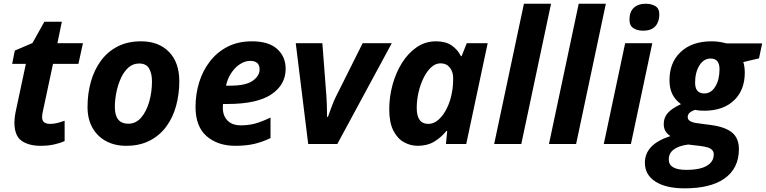

<svg xmlns="http://www.w3.org/2000/svg" viewBox="-20 -780 4148 1040"><path d="M200.2 9.8Q135.3 9.8 96.7 -17.6Q58.1 -44.9 58.1 -116.2Q58.1 -141.1 64 -170.9L120.1 -434.1H45.9L60.1 -505.9L155.8 -546.9L220.2 -662.1H314.9L291 -545.9H429.2L404.8 -434.1H267.1L210.9 -170.9Q208 -156.2 208 -145Q208 -125.5 219.7 -117.2Q231.4 -108.9 251 -108.9Q271 -108.9 289.3 -113.5Q307.6 -118.2 330.1 -126V-16.1Q306.6 -4.9 273.7 2.4Q240.7 9.8 200.2 9.8Z M663.1 9.8Q601.6 9.8 554.4 -15.6Q507.3 -41 480.7 -88.1Q454.1 -135.3 454.1 -200.2Q454.1 -272.5 472.2 -336.9Q490.2 -401.4 526.4 -450.7Q562.5 -500 616.9 -528.1Q671.4 -556.2 744.1 -556.2Q839.4 -556.2 895.3 -499Q951.2 -441.9 951.2 -339.8Q951.2 -270.5 934.1 -207.5Q917 -144.5 881.6 -95.7Q846.2 -46.9 791.7 -18.6Q737.3 9.8 663.1 9.8ZM675.3 -109.9Q715.8 -109.9 744.4 -142.8Q772.9 -175.8 788.1 -228.5Q803.2 -281.2 803.2 -339.8Q803.2 -381.3 787.8 -408.7Q772.5 -436 733.4 -436Q699.7 -436 675 -413.6Q650.4 -391.1 634.3 -355.2Q618.2 -319.3 610.1 -278.3Q602.1 -237.3 602.1 -200.2Q602.1 -109.9 675.3 -109.9Z M1254.9 9.8Q1159.2 9.8 1099.1 -42.5Q1039.1 -94.7 1039.1 -201.2Q1039.1 -269.5 1058.6 -333.3Q1078.1 -397 1116.9 -447.3Q1155.8 -497.6 1212.6 -526.9Q1269.5 -556.2 1344.2 -556.2Q1436 -556.2 1481.7 -514.4Q1527.3 -472.7 1527.3 -407.2Q1527.3 -320.8 1449.7 -268.8Q1372.1 -216.8 1212.9 -216.8H1188Q1187.5 -210.9 1187.3 -206.5Q1187 -202.1 1187 -196.8Q1187 -152.8 1212.4 -127Q1237.8 -101.1 1284.2 -101.1Q1327.1 -101.1 1362.3 -110.8Q1397.5 -120.6 1445.3 -143.1V-32.2Q1402.3 -11.2 1357.9 -0.7Q1313.5 9.8 1254.9 9.8ZM1204.1 -315.9H1226.1Q1311 -315.9 1348.6 -342.3Q1386.2 -368.7 1386.2 -403.8Q1386.2 -450.2 1335 -450.2Q1307.6 -450.2 1280.8 -433.1Q1253.9 -416 1233.4 -385.7Q1212.9 -355.5 1204.1 -315.9Z M1649.4 0 1582 -545.9H1726.1L1748 -259.8Q1749.5 -241.2 1750.5 -207.8Q1751.5 -174.3 1751.5 -147H1756.3Q1765.1 -171.9 1777.3 -204.6Q1789.6 -237.3 1799.3 -255.9L1944.3 -545.9H2102.1L1807.1 0Z M2242.7 9.8Q2203.1 9.8 2168 -9.8Q2132.8 -29.3 2110.6 -72.8Q2088.4 -116.2 2088.4 -188Q2088.4 -254.9 2106.2 -320.3Q2124 -385.7 2157.2 -439Q2190.4 -492.2 2237.1 -524.2Q2283.7 -556.2 2341.3 -556.2Q2393.6 -556.2 2426 -534.2Q2458.5 -512.2 2476.6 -476.1H2480.5L2508.3 -545.9H2621.6L2505.4 0H2395.5L2402.3 -70.8H2398.4Q2369.1 -35.2 2331.8 -12.7Q2294.4 9.8 2242.7 9.8ZM2300.3 -108.9Q2330.6 -108.9 2356.4 -132.6Q2382.3 -156.2 2400.9 -194.3Q2419.4 -232.4 2427.2 -274.9Q2431.2 -294.4 2432.9 -314.2Q2434.6 -334 2434.6 -356.9Q2434.6 -391.6 2416.3 -414.3Q2397.9 -437 2366.2 -437Q2339.4 -437 2315.9 -415.8Q2292.5 -394.5 2274.9 -359.1Q2257.3 -323.7 2247.3 -281Q2237.3 -238.3 2237.3 -194.8Q2237.3 -108.9 2300.3 -108.9Z M2656.7 0 2817.9 -759.8H2964.8L2803.7 0Z M2953.6 0 3114.7 -759.8H3261.7L3100.6 0Z M3463.4 -613.8Q3432.1 -613.8 3410.9 -627.4Q3389.6 -641.1 3389.6 -673.8Q3389.6 -715.8 3413.1 -737.8Q3436.5 -759.8 3478.5 -759.8Q3507.8 -759.8 3529.5 -747.1Q3551.3 -734.4 3551.3 -701.2Q3551.3 -662.1 3529.8 -637.9Q3508.3 -613.8 3463.4 -613.8ZM3250.5 0 3366.2 -545.9H3513.2L3397.5 0Z M3688.5 240.2Q3586.9 240.2 3530 203.4Q3473.1 166.5 3473.1 102.1Q3473.1 52.2 3506.6 16.4Q3540 -19.5 3611.3 -43Q3575.2 -65.9 3575.2 -107.9Q3575.2 -142.6 3596.9 -167.7Q3618.7 -192.9 3668.5 -215.8Q3636.7 -239.7 3621.6 -270.5Q3606.4 -301.3 3606.4 -345.2Q3606.4 -439.5 3664.1 -495.6Q3725.6 -556.2 3834.5 -556.2Q3874.5 -556.2 3915.5 -544.9H4108.4L4091.3 -463.9L4006.3 -443.8Q4014.2 -418.9 4014.2 -386.2Q4014.2 -294.4 3958.5 -238.8Q3898.9 -180.2 3794.4 -180.2Q3765.1 -180.2 3746.1 -185.1Q3705.1 -171.9 3705.1 -147Q3705.1 -135.7 3712.4 -128.4Q3724.6 -116.2 3763.2 -111.8L3830.1 -103Q3909.7 -92.3 3946 -61.5Q3982.4 -30.8 3982.4 27.8Q3982.4 133.8 3901.4 189Q3826.2 240.2 3688.5 240.2ZM3795.4 -273.9Q3832 -273.9 3854.7 -311.3Q3877.4 -348.6 3877.4 -405.8Q3877.4 -436.5 3863.3 -450.7Q3851.6 -462.9 3829.1 -462.9Q3791.5 -462.9 3768.3 -425.3Q3745.1 -387.7 3745.1 -332Q3745.1 -314.9 3749.5 -302.2Q3760.3 -273.9 3795.4 -273.9ZM3697.3 140.1Q3778.8 140.1 3815.9 113.3Q3846.2 91.8 3846.2 56.2Q3846.2 41.5 3837.4 32.7Q3828.1 22.9 3812.3 18.3Q3796.4 13.7 3773.9 10.7L3707.5 2.9Q3602.5 17.1 3602.5 84Q3602.5 140.1 3697.3 140.1Z"/></svg>

Font: Open Sans
Style: Bold Italic
Weight: 700
Italic angle: -12°
Designer: Monotype Design Team
Foundry: Monotype Imaging Inc.
Version: Version 3.003; ttfautohint (v1.8.4)